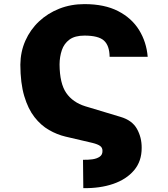

<svg xmlns="http://www.w3.org/2000/svg" viewBox="-20 -742 834 953"><path d="M393.5 191.8 392 51.1Q415.8 51.8 438 48.8Q460.2 45.8 474.6 36Q489 26.3 488.6 7.1Q489 -8.9 476.9 -17.6Q464.8 -26.3 438.9 -32.7L305.4 -63.9Q263.1 -73.9 223.2 -96.8Q183.2 -119.7 151.3 -160.5Q119.3 -201.3 100.3 -265.3Q81.3 -329.2 81 -421.2Q81 -420.1 81 -419V-424.7Q81 -422.9 81 -421.2Q81.7 -485.4 106 -540.1Q130.3 -594.8 173.5 -635.5Q216.6 -676.1 274.3 -698.9Q332 -721.6 399.1 -721.6Q498.9 -721.6 566.4 -686.8Q633.9 -652 670.5 -592.7Q707 -533.4 713.1 -460.2H524.1Q523.4 -515.6 496.1 -540.5Q468.8 -565.3 399.1 -565.3Q351.6 -565.3 324.8 -545.5Q297.9 -525.6 286.9 -492.9Q275.9 -460.2 275.6 -422.2Q276.3 -327.8 308.8 -280.7Q341.3 -233.7 403.4 -214.5L578.1 -161.9Q636 -144.9 659.8 -102.3Q683.6 -59.7 683.2 -8.5Q683.6 58.2 645.4 103.3Q607.2 148.4 541.7 170.8Q476.2 193.2 393.5 191.8Z"/></svg>

Font: Inter UI Black
Style: Regular
Weight: 900
Designer: Rasmus Andersson
Foundry: rsms
Version: 3.2;8d6f07862